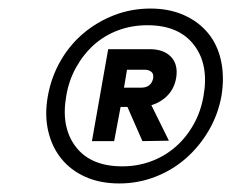

<svg xmlns="http://www.w3.org/2000/svg" viewBox="-20 -726 549 449"><path d="M325 -667Q288 -667 256 -655Q224 -643 199.5 -621Q175 -599 158 -568.5Q141 -538 135 -502Q122 -429 157 -383Q192 -337 266 -337Q302 -337 334 -349Q366 -361 391 -383Q416 -405 433 -435.5Q450 -466 456 -502Q469 -575 433.5 -621Q398 -667 325 -667ZM259 -297Q214 -297 179.5 -312.5Q145 -328 123 -355.5Q101 -383 92.5 -420.5Q84 -458 92 -502Q100 -546 121.5 -583.5Q143 -621 175 -648Q207 -675 247 -690.5Q287 -706 332 -706Q376 -706 410.5 -690.5Q445 -675 467 -648Q489 -621 497 -583.5Q505 -546 498 -502Q490 -458 468 -420.5Q446 -383 414.5 -355.5Q383 -328 343 -312.5Q303 -297 259 -297ZM392 -544Q388 -520 372.5 -503.5Q357 -487 334 -480L375 -397L313 -396L278 -476H262L247 -396H195L233 -611H330Q363 -611 380 -593Q397 -575 392 -544ZM277 -563 270 -521H310Q333 -521 338 -542Q340 -553 334 -558Q328 -563 317 -563Z"/></svg>

Font: SVN-Poppins
Style: Italic
Weight: 400
Italic angle: -10°
Designer: Ninad Kale (Devanagari), Jonny Pinhorn (Latin)
Foundry: Indian Type Foundry
Version: Version 3.002 2017; ttfautohint (v1.8.3)